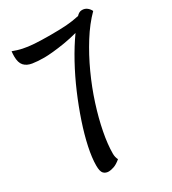

<svg xmlns="http://www.w3.org/2000/svg" viewBox="-214 -1001 1016 1131"><g transform="rotate(-30 294.5 -435.5)"><path d="M188 16Q166 16 153 2.5Q140 -11 140 -51Q140 -103 155 -173.5Q170 -244 197 -324.5Q224 -405 259.5 -488Q295 -571 337.5 -648.5Q380 -726 425 -789Q381 -777 335.5 -769.5Q290 -762 253 -758.5Q216 -755 195 -755Q149 -755 114.5 -760.5Q80 -766 61.5 -786.5Q43 -807 43 -850Q43 -858 43.5 -867Q44 -876 45 -884Q76 -872 108 -865Q140 -858 184 -855Q228 -852 295 -852Q357 -852 400 -855Q443 -858 488 -868Q496 -877 505 -882Q514 -887 525 -887Q544 -887 558 -876.5Q572 -866 580 -849Q525 -794 476.5 -716.5Q428 -639 388 -551.5Q348 -464 319.5 -375Q291 -286 275.5 -205.5Q260 -125 260 -63Q260 -39 270 -20Q244 2 222.5 9Q201 16 188 16Z"/></g></svg>

Font: Paprika
Style: Regular
Weight: 400
Designer: Eduardo Rodriguez Tunni
Foundry: Eduardo Rodriguez Tunni
Version: Version 1.010; ttfautohint (v1.8.3)